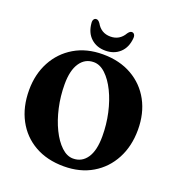

<svg xmlns="http://www.w3.org/2000/svg" viewBox="-159 -1034 1093 1180"><g transform="rotate(20 387.0 -444.5)"><path d="M382 -714.5Q491.5 -714.5 572.5 -668.2Q653.5 -622 697.8 -540.2Q742 -458.5 742 -351.5Q742 -244.5 698.2 -161.8Q654.5 -79 575.2 -32Q496 15 389.5 15Q279.5 15 198.8 -31Q118 -77 73.8 -160Q29.5 -243 29.5 -353.5Q29.5 -457 73.2 -538.8Q117 -620.5 196.2 -667.5Q275.5 -714.5 382 -714.5ZM550 -239.5Q550 -316.5 533.8 -389.8Q517.5 -463 488.8 -521.8Q460 -580.5 423.2 -615.2Q386.5 -650 345.5 -650Q288.5 -650 255.5 -601Q222.5 -552 222.5 -462Q222.5 -384 239 -310.2Q255.5 -236.5 284.2 -177.8Q313 -119 349.8 -84.2Q386.5 -49.5 426.5 -49.5Q484 -49.5 517 -97.8Q550 -146 550 -239.5ZM386 -832.5Q446 -832.5 477 -886.5Q489.5 -904 501.5 -904Q512.5 -904 518.5 -895Q524.5 -886 523 -871Q518 -809.5 480.5 -775Q443 -740.5 386 -740.5Q329 -740.5 291.5 -775Q254 -809.5 249 -871Q247.5 -886 253.2 -895Q259 -904 270.5 -904Q282.5 -904 295 -886.5Q325.5 -832.5 386 -832.5Z"/></g></svg>

Font: Fraunces 72pt S050
Style: Bold
Weight: 700
Version: Version 1.000; ttfautohint (v1.8.3)